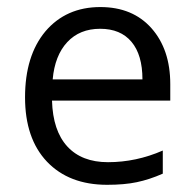

<svg xmlns="http://www.w3.org/2000/svg" viewBox="-20 -510 545 539"><path d="M363.8 1.5Q329.1 8.8 280.8 8.8Q173.8 8.8 111.8 -56.2Q50.3 -121.1 50.3 -236.8Q50.3 -353.5 107.4 -421.9Q165.5 -490.2 261.7 -490.2Q352.5 -490.2 405.3 -430.7Q458 -371.1 458 -273.9V-227.5H126Q128.4 -143.1 168.9 -98.9Q209.5 -54.7 283.2 -54.7Q362.3 -54.7 437 -87.4V-22.5Q399.4 -5.9 363.8 1.5ZM379.9 -287.1Q379.9 -356 349.1 -392.6Q318.4 -429.2 261.2 -429.2Q203.6 -429.2 168.7 -391.6Q133.8 -354 127.9 -287.1Z"/></svg>

Font: Khula Regular
Style: Regular
Weight: 400
Designer: Erin McLaughlin, Steve Matteson
Version: Version 1.000;PS 1.0;hotconv 1.0.72;makeotf.lib2.5.5900